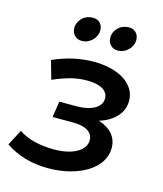

<svg xmlns="http://www.w3.org/2000/svg" viewBox="-117 -825 778 917"><g transform="rotate(15 272.0 -367.0)"><path d="M206 8Q145 8 92.2 -7.5Q39.5 -23 -5 -53L36 -131Q67.5 -108.5 113 -97.2Q158.5 -86 210 -86Q245 -86 273.5 -92.2Q302 -98.5 322.2 -109.8Q342.5 -121 353.8 -137Q365 -153 365 -172Q365 -202 339.2 -218Q313.5 -234 265 -234H165L177 -313H261Q289 -313 311.8 -318Q334.5 -323 350.5 -332Q366.5 -341 375.2 -354Q384 -367 384 -383Q384 -412.5 357 -428.8Q330 -445 278 -445Q238 -445 199.2 -434.8Q160.5 -424.5 113 -404L87 -495Q137.5 -517.5 187.8 -528.8Q238 -540 288 -540Q334.5 -540 373.2 -530.2Q412 -520.5 439.8 -502.5Q467.5 -484.5 482.8 -459Q498 -433.5 498 -402Q498 -357 467 -323.5Q436 -290 383 -274Q427.5 -260 451.8 -231.8Q476 -203.5 476 -163Q476 -126.5 455.8 -95Q435.5 -63.5 399.5 -40.8Q363.5 -18 314 -5Q264.5 8 206 8ZM229 -742Q251.5 -742 264.8 -728Q278 -714 278 -692Q278 -678 272 -665Q266 -652 256 -642.2Q246 -632.5 232.8 -626.8Q219.5 -621 205 -621Q182.5 -621 168.8 -635.5Q155 -650 155 -672Q155 -687 161 -699.8Q167 -712.5 177 -722Q187 -731.5 200.5 -736.8Q214 -742 229 -742ZM407 -742Q429.5 -742 442.8 -728Q456 -714 456 -692Q456 -678 450 -665Q444 -652 434 -642.2Q424 -632.5 410.8 -626.8Q397.5 -621 383 -621Q360.5 -621 346.8 -635.5Q333 -650 333 -672Q333 -687 339 -699.8Q345 -712.5 355 -722Q365 -731.5 378.5 -736.8Q392 -742 407 -742Z"/></g></svg>

Font: Argentum Sans
Style: Italic
Weight: 400
Italic angle: -11.3099°
Designer: Julieta Ulanovsky, Owen Earl, Rasmus Andersson, Cristiano Sobral
Foundry: The Argentum Sans Project Authors
Version: Version 3.131; ttfautohint (v1.8.4.7-5d5b-dirty)